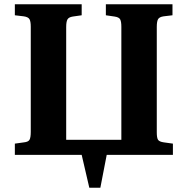

<svg xmlns="http://www.w3.org/2000/svg" viewBox="-20 -730 885 905"><path d="M401 155 365 0H50V-53L93 -59Q113 -61 119 -71Q125 -81 125 -109V-604Q125 -629 119 -639.5Q113 -650 92 -653L50 -658V-710H365V-658L323 -652Q304 -649 298 -638.5Q292 -628 292 -602V-71H552V-604Q552 -628 546.5 -638.5Q541 -649 520 -652L479 -658V-710H793V-658L751 -653Q731 -650 725 -639.5Q719 -629 719 -603V-106Q719 -80 725 -71Q731 -62 752 -59L795 -53V0H483L453 155Z"/></svg>

Font: Literata 36pt
Style: Bold
Weight: 700
Designer: Latin by Veronika Burian and Jose Scaglione. Greek by Irene Vlachou. Cyrillic by Vera Evstafieva.
Foundry: TypeTogether
Version: Version 3.002